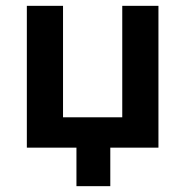

<svg xmlns="http://www.w3.org/2000/svg" viewBox="-20 -506 635 658"><path d="M242 132V0H72V-486H196V-104H399V-486H523V0H358V132Z"/></svg>

Font: Cantarell
Style: Bold
Weight: 700
Designer: Dave Crossland, Nikolaus Waxweiler, Florian Fecher, Jacques Le Bailly, Eben Sorkin, Alexei Vanyashin, Alexios Zavras, Em
Version: Version 0.303